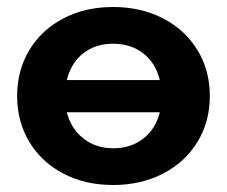

<svg xmlns="http://www.w3.org/2000/svg" viewBox="-20 -522 648 549"><path d="M303.5 -502Q383 -502 446 -469.5Q509 -437 544.5 -379Q580 -321 580 -247.5Q580 -174 544.5 -116Q509 -58 446 -25.5Q383 7 303.5 7Q224 7 161.5 -25.5Q99 -58 64 -116Q29 -174 29 -247.5Q29 -321 64 -379Q99 -437 161.5 -469.5Q224 -502 303.5 -502ZM171 -293H437Q425 -342 389.5 -369.5Q354 -397 303.5 -397Q253 -397 218 -369.5Q183 -342 171 -293ZM437 -201H171Q183 -154 218.5 -126Q254 -98 304 -98Q354 -98 389.5 -125.5Q425 -153 437 -201Z"/></svg>

Font: Montserrat Ace
Style: Bold
Weight: 700
Designer: Julieta Ulanovsky
Foundry: Julieta Ulanovsky
Version: Version 1